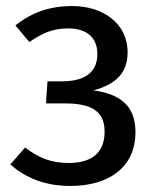

<svg xmlns="http://www.w3.org/2000/svg" viewBox="-20 -602 516 635"><path d="M219 -582C141 -582 83 -559 31 -518L77 -463C117 -490 151 -508 206 -508C261 -508 302 -483 302 -423C302 -362 259 -333 185 -333H137L132 -260H194C275 -260 326 -239 326 -167C326 -89 274 -63 207 -63C147 -63 107 -81 63 -114L14 -58C64 -15 126 13 213 13C335 13 428 -45 428 -165C428 -251 379 -291 289 -303C366 -324 402 -363 402 -429C402 -526 319 -582 219 -582Z"/></svg>

Font: Glow Sans SC Condensed Medium
Style: Regular
Weight: 600
Width: 3
Designer: Ryoko NISHIZUKA (kana, bopomofo & ideographs); Paul D. Hunt (Latin, Greek & Cyrillic); Sandoll Communications, Soo-young
Version: Version 0.93